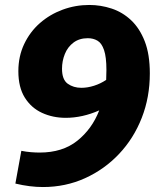

<svg xmlns="http://www.w3.org/2000/svg" viewBox="-20 -741 634 774"><path d="M584 -445Q584 -349 551.5 -266Q519 -183 460 -120.5Q401 -58 322.5 -22.5Q244 13 153 13Q127 13 99 9.5Q71 6 42 -1L66 -133Q86 -129 105 -127.5Q124 -126 140 -126Q232 -126 291.5 -173.5Q351 -221 380 -296Q312 -266 245 -266Q193 -266 149.5 -286Q106 -306 80 -347.5Q54 -389 54 -454Q54 -514 77.5 -563.5Q101 -613 141 -648Q181 -683 232.5 -702Q284 -721 340 -721Q386 -721 430 -706.5Q474 -692 508.5 -659.5Q543 -627 563.5 -574.5Q584 -522 584 -445ZM230 -464Q230 -420 253 -403.5Q276 -387 308 -387Q333 -387 359.5 -395.5Q386 -404 408 -419Q409 -439 409 -459Q409 -511 399.5 -539Q390 -567 373 -577Q356 -587 334 -587Q300 -587 276.5 -569.5Q253 -552 241.5 -523.5Q230 -495 230 -464Z"/></svg>

Font: Bitter ExtraBold
Style: Italic
Weight: 800
Italic angle: -9°
Designer: Sol Matas, and Bitter project Authors
Foundry: Sol Matas
Version: Version 2.001